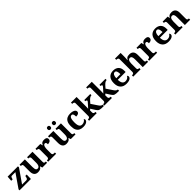

<svg xmlns="http://www.w3.org/2000/svg" viewBox="752 -3215 5681 5681"><g transform="rotate(-45 3592.0 -375.0)"><path d="M18 0V-41L313 -468H167Q145 -468 133 -453.5Q121 -439 110 -398L104 -374H44L56 -536H488V-493L192 -68H368Q398 -68 412 -87Q426 -106 434 -149L440 -181H499L494 0Z M787 10Q709 10 667 -38.5Q625 -87 625 -188V-412Q625 -441 618 -456.5Q611 -472 596 -477.5Q581 -483 557 -483H555V-536H777V-216Q777 -173 783.5 -141.5Q790 -110 807 -92.5Q824 -75 853 -75Q885 -75 905 -93.5Q925 -112 934.5 -146.5Q944 -181 944 -227V-419Q944 -448 934 -461.5Q924 -475 908 -479Q892 -483 872 -483H869V-536H1096V-116Q1096 -87 1104.5 -73.5Q1113 -60 1128.5 -56.5Q1144 -53 1163 -53H1171V0H972L950 -71H945Q915 -19 874.5 -4.5Q834 10 787 10Z M1216 0V-53H1219Q1242 -53 1259 -58Q1276 -63 1286 -78.5Q1296 -94 1296 -125V-415Q1296 -445 1287 -459.5Q1278 -474 1262 -478.5Q1246 -483 1224 -483H1221V-536H1423L1443 -458H1448Q1461 -488 1478 -508Q1495 -528 1521.5 -538Q1548 -548 1589 -548Q1648 -548 1676 -527Q1704 -506 1704 -467Q1704 -421 1670.5 -395.5Q1637 -370 1577 -370Q1577 -411 1567 -432Q1557 -453 1528 -453Q1502 -453 1486 -435Q1470 -417 1462 -390.5Q1454 -364 1451 -337Q1448 -310 1448 -293V-120Q1448 -91 1457 -76.5Q1466 -62 1482 -57.5Q1498 -53 1518 -53H1550V0Z M1977 10Q1899 10 1857 -38.5Q1815 -87 1815 -188V-412Q1815 -441 1808 -456.5Q1801 -472 1786 -477.5Q1771 -483 1747 -483H1745V-536H1967V-216Q1967 -173 1973.5 -141.5Q1980 -110 1997 -92.5Q2014 -75 2043 -75Q2075 -75 2095 -93.5Q2115 -112 2124.5 -146.5Q2134 -181 2134 -227V-419Q2134 -448 2124 -461.5Q2114 -475 2098 -479Q2082 -483 2062 -483H2059V-536H2286V-116Q2286 -87 2294.5 -73.5Q2303 -60 2318.5 -56.5Q2334 -53 2353 -53H2361V0H2162L2140 -71H2135Q2105 -19 2064.5 -4.5Q2024 10 1977 10ZM2146 -626Q2122 -626 2104 -640Q2086 -654 2086 -688Q2086 -723 2104 -736.5Q2122 -750 2146 -750Q2169 -750 2187 -736.5Q2205 -723 2205 -688Q2205 -654 2187 -640Q2169 -626 2146 -626ZM1940 -626Q1917 -626 1899 -640Q1881 -654 1881 -688Q1881 -723 1899 -736.5Q1917 -750 1940 -750Q1963 -750 1981.5 -736.5Q2000 -723 2000 -688Q2000 -654 1981.5 -640Q1963 -626 1940 -626Z M2681 10Q2608 10 2552 -16.5Q2496 -43 2464.5 -103.5Q2433 -164 2433 -266Q2433 -374 2465.5 -435.5Q2498 -497 2553.5 -523Q2609 -549 2678 -549Q2743 -549 2787 -535Q2831 -521 2853.5 -497.5Q2876 -474 2876 -444Q2876 -423 2865.5 -403.5Q2855 -384 2827 -371.5Q2799 -359 2747 -359Q2747 -394 2741 -423Q2735 -452 2721 -470Q2707 -488 2682 -488Q2653 -488 2631.5 -468.5Q2610 -449 2598.5 -401Q2587 -353 2587 -267Q2587 -200 2599.5 -155Q2612 -110 2638 -87.5Q2664 -65 2706 -65Q2758 -65 2796 -88.5Q2834 -112 2851 -146Q2863 -139 2869 -126.5Q2875 -114 2875 -100Q2875 -75 2854.5 -49.5Q2834 -24 2791.5 -7Q2749 10 2681 10Z M2930 0V-53H2942Q2957 -53 2973.5 -57.5Q2990 -62 3001.5 -76Q3013 -90 3013 -118V-646Q3013 -673 3001 -686Q2989 -699 2972.5 -703Q2956 -707 2942 -707H2930V-760H3165V-374Q3165 -361 3164 -343Q3163 -325 3162.5 -308.5Q3162 -292 3161 -281Q3160 -270 3160 -270L3286 -411Q3297 -424 3303 -432.5Q3309 -441 3311 -447.5Q3313 -454 3313 -459Q3313 -472 3299.5 -479Q3286 -486 3261 -486V-536H3513V-486Q3496 -486 3479 -481Q3462 -476 3445 -465.5Q3428 -455 3410 -439Q3392 -423 3372 -401L3309 -329L3442 -131Q3468 -91 3495 -72Q3522 -53 3546 -53H3549V0H3535Q3480 0 3442.5 -2.5Q3405 -5 3379 -13.5Q3353 -22 3333.5 -40Q3314 -58 3294 -89L3205 -229L3165 -199V-118Q3165 -90 3176.5 -76Q3188 -62 3205 -57.5Q3222 -53 3236 -53H3248V0Z M3566 0V-53H3578Q3593 -53 3609.5 -57.5Q3626 -62 3637.5 -76Q3649 -90 3649 -118V-646Q3649 -673 3637 -686Q3625 -699 3608.5 -703Q3592 -707 3578 -707H3566V-760H3801V-374Q3801 -361 3800 -343Q3799 -325 3798.5 -308.5Q3798 -292 3797 -281Q3796 -270 3796 -270L3922 -411Q3933 -424 3939 -432.5Q3945 -441 3947 -447.5Q3949 -454 3949 -459Q3949 -472 3935.5 -479Q3922 -486 3897 -486V-536H4149V-486Q4132 -486 4115 -481Q4098 -476 4081 -465.5Q4064 -455 4046 -439Q4028 -423 4008 -401L3945 -329L4078 -131Q4104 -91 4131 -72Q4158 -53 4182 -53H4185V0H4171Q4116 0 4078.5 -2.5Q4041 -5 4015 -13.5Q3989 -22 3969.5 -40Q3950 -58 3930 -89L3841 -229L3801 -199V-118Q3801 -90 3812.5 -76Q3824 -62 3841 -57.5Q3858 -53 3872 -53H3884V0Z M4491 10Q4364 10 4298 -62.5Q4232 -135 4232 -265Q4232 -406 4297 -477.5Q4362 -549 4480 -549Q4589 -549 4651.5 -488Q4714 -427 4714 -308V-257H4386Q4389 -157 4423.5 -111Q4458 -65 4520 -65Q4572 -65 4608 -88.5Q4644 -112 4661 -146Q4675 -139 4681.5 -126.5Q4688 -114 4688 -97Q4688 -69 4667 -44.5Q4646 -20 4602.5 -5Q4559 10 4491 10ZM4561 -321Q4561 -398 4543 -441Q4525 -484 4482 -484Q4440 -484 4415 -442.5Q4390 -401 4388 -321Z M4776 0V-53H4778Q4801 -53 4818.5 -58Q4836 -63 4846.5 -77.5Q4857 -92 4857 -122L4856 -646Q4856 -673 4844 -686Q4832 -699 4815.5 -703Q4799 -707 4785 -707H4773V-760H5008V-595Q5008 -569 5006 -539.5Q5004 -510 5002 -489Q5000 -468 5000 -468H5009Q5029 -506 5052.5 -523Q5076 -540 5103.5 -544.5Q5131 -549 5162 -549Q5239 -549 5283 -503Q5327 -457 5327 -356V-124Q5327 -93 5334.5 -78Q5342 -63 5357 -58Q5372 -53 5394 -53H5397V0H5175V-329Q5175 -394 5157 -429Q5139 -464 5095 -464Q5062 -464 5043 -442.5Q5024 -421 5016 -385.5Q5008 -350 5008 -309L5009 -118Q5009 -90 5017.5 -76Q5026 -62 5042 -57.5Q5058 -53 5080 -53H5083V0Z M5443 0V-53H5446Q5469 -53 5486 -58Q5503 -63 5513 -78.5Q5523 -94 5523 -125V-415Q5523 -445 5514 -459.5Q5505 -474 5489 -478.5Q5473 -483 5451 -483H5448V-536H5650L5670 -458H5675Q5688 -488 5705 -508Q5722 -528 5748.5 -538Q5775 -548 5816 -548Q5875 -548 5903 -527Q5931 -506 5931 -467Q5931 -421 5897.5 -395.5Q5864 -370 5804 -370Q5804 -411 5794 -432Q5784 -453 5755 -453Q5729 -453 5713 -435Q5697 -417 5689 -390.5Q5681 -364 5678 -337Q5675 -310 5675 -293V-120Q5675 -91 5684 -76.5Q5693 -62 5709 -57.5Q5725 -53 5745 -53H5777V0Z M6252 10Q6125 10 6059 -62.5Q5993 -135 5993 -265Q5993 -406 6058 -477.5Q6123 -549 6241 -549Q6350 -549 6412.5 -488Q6475 -427 6475 -308V-257H6147Q6150 -157 6184.5 -111Q6219 -65 6281 -65Q6333 -65 6369 -88.5Q6405 -112 6422 -146Q6436 -139 6442.5 -126.5Q6449 -114 6449 -97Q6449 -69 6428 -44.5Q6407 -20 6363.5 -5Q6320 10 6252 10ZM6322 -321Q6322 -398 6304 -441Q6286 -484 6243 -484Q6201 -484 6176 -442.5Q6151 -401 6149 -321Z M6537 0V-53H6539Q6562 -53 6579.5 -58Q6597 -63 6607 -77.5Q6617 -92 6617 -122V-418Q6617 -446 6608 -460Q6599 -474 6583 -478.5Q6567 -483 6545 -483H6542V-536H6752L6765 -465H6770Q6790 -503 6813.5 -520.5Q6837 -538 6864.5 -543.5Q6892 -549 6923 -549Q7000 -549 7044 -503Q7088 -457 7088 -356V-124Q7088 -93 7095.5 -78Q7103 -63 7118 -58Q7133 -53 7155 -53H7158V0H6936V-329Q6936 -394 6918 -429Q6900 -464 6856 -464Q6823 -464 6804 -442.5Q6785 -421 6777 -385.5Q6769 -350 6769 -309V-118Q6769 -90 6778 -76Q6787 -62 6803 -57.5Q6819 -53 6841 -53H6844V0Z"/></g></svg>

Font: Noto Serif Kannada
Style: Bold
Weight: 700
Version: Version 2.003